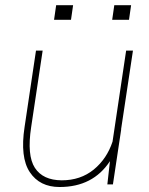

<svg xmlns="http://www.w3.org/2000/svg" viewBox="-20 -728 587 758"><path d="M223.6 -16.1Q297.9 -16.1 350.1 -58.6Q401.9 -101.1 424.3 -168.9L478 -528.3H504.9L458 -217.3H458.5L425.8 0H403.8L414.1 -91.8Q347.2 10.3 215.3 10.3Q136.7 10.3 97.7 -48.3Q58.6 -106.9 77.1 -227.1L122.1 -528.3H148.4L103 -226.1Q85.9 -114.3 117.7 -65.4Q149.4 -16.6 223.6 -16.1ZM260.3 -649.9H193.4L201.7 -707.5H268.6ZM489.3 -649.9H422.9L431.2 -707.5H497.6Z"/></svg>

Font: Roboto-ThinItalic
Style: Italic
Weight: 250
Italic angle: -12°
Designer: Google
Version: Version 1.100141; 2013; ttfautohint (v0.94.14-c901) -l 8 -r 